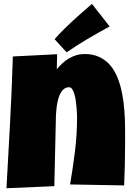

<svg xmlns="http://www.w3.org/2000/svg" viewBox="-20 -994 692 999"><path d="M630.9 -247.1Q630.9 -191.9 629.6 -137.9Q628.4 -84 626 -29.3L344.7 -34.2Q359.4 -120.6 370.1 -206.8Q380.9 -293 380.9 -380.9Q380.9 -387.2 380.4 -401.4Q379.9 -415.5 378.4 -433.3Q377 -451.2 374.3 -470Q371.6 -488.8 366.9 -504.4Q362.3 -520 355.7 -530Q349.1 -540 339.8 -540Q323.2 -540 311.8 -530.3Q300.3 -520.5 292.7 -505.1Q285.2 -489.7 280.8 -470.7Q276.4 -451.7 274.2 -432.6Q272 -413.6 271.2 -396.7Q270.5 -379.9 270.5 -369.1Q268.1 -282.7 266.6 -197.5Q265.1 -112.3 262.7 -25.4L13.7 -14.6Q23.4 -187 32.5 -357.4Q41.5 -527.8 46.9 -700.2L277.3 -711.9L275.4 -633.8Q289.1 -650.4 304.9 -665Q320.8 -679.7 338.9 -690.2Q356.9 -700.7 377.2 -706.8Q397.5 -712.9 419.9 -712.9Q461.4 -712.9 492.7 -699.2Q523.9 -685.5 546.4 -662.1Q568.8 -638.7 584 -606.7Q599.1 -574.7 608.4 -538.6Q617.7 -502.4 622.6 -463.1Q627.4 -423.8 629.2 -385.7Q630.9 -347.7 630.9 -312Q630.9 -276.4 630.9 -247.1ZM550.3 -856.4Q492.2 -824.7 437 -792.2Q381.8 -759.8 326.7 -721.7L264.2 -790Q273.9 -801.8 287.6 -816.2Q301.3 -830.6 316.7 -845.7Q332 -860.8 348.6 -876.2Q365.2 -891.6 380.9 -905.8Q418 -939.5 458.5 -973.6Z"/></svg>

Font: Luckiest Guy RUS-BEL-UKR
Style: Regular
Weight: 400
Designer: Astigmatic (AOETI)
Foundry: Astigmatic (AOETI)
Version: Version 1.00 March 11, 2019, initial release